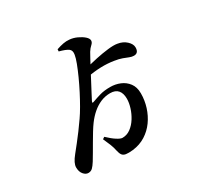

<svg xmlns="http://www.w3.org/2000/svg" viewBox="-179 -1029 1357 1311"><g transform="rotate(-30 500.0 -373.5)"><path d="M411 -776.1 412.2 -792.8Q441.6 -802.8 466.1 -807.4Q490.5 -812 513.7 -809.7Q543.3 -807.5 572.8 -794Q602.2 -780.4 621.4 -763.4Q640.6 -746.3 640.6 -730.5Q640.6 -715 624.9 -701.3Q609.2 -687.6 596 -666.2Q589 -654.2 573.4 -625.3Q557.7 -596.5 538.1 -559.2Q518.5 -521.9 498.8 -484.6Q479.1 -447.2 463 -416.8Q446.9 -386.4 439.1 -371Q433.7 -360.4 435.9 -357.8Q438.1 -355.3 449.6 -359.8Q475.7 -369.5 510.5 -379.8Q545.2 -390.1 593.8 -390.1Q634.1 -390.1 670.5 -375.1Q706.8 -360.2 730.6 -328.7Q754.3 -297.3 754.3 -247.7Q754.3 -193.2 737.8 -141Q721.3 -88.8 690.5 -45.9Q659.8 -3.1 615.2 25Q570.7 53.1 513.8 60.1Q477.9 64 458.2 60.8Q438.5 57.6 429.3 44.9Q420.1 32.2 415.3 9.4Q409.4 -19.5 398.9 -46.1Q388.4 -72.7 373.4 -105.3L389 -115.8Q424.6 -81.9 452 -64.6Q479.5 -47.2 494.1 -47.2Q529.3 -47.2 558.4 -68.5Q587.5 -89.8 608.8 -123.6Q630 -157.4 641.6 -194.9Q653.3 -232.4 653.3 -264.2Q653.3 -307.4 633.2 -330.7Q613.1 -353.9 572.1 -353.9Q532.6 -353.9 497.3 -338.9Q461.9 -323.8 431.5 -297.6Q401 -271.4 374.8 -236.1Q359 -214.7 340.6 -184.7Q322.2 -154.7 303.5 -122.4Q284.8 -90.1 267.4 -60.3Q250 -30.5 236.1 -7.9Q219.7 18.2 206.2 31.2Q192.7 44.2 172.9 44.2Q152.4 44.4 135.3 24.1Q118.1 3.8 118.1 -30.5Q118.1 -47.3 128 -67.7Q137.9 -88.1 158.5 -113.4Q179.9 -139.6 204.1 -170.5Q228.3 -201.4 254 -235.6Q279.6 -269.8 305 -306.8Q324.7 -334.8 348.2 -375.5Q371.8 -416.2 395.9 -463.1Q420 -510 440.9 -556.1Q461.7 -602.2 476.3 -640.6Q490.8 -679 494.4 -702.4Q500.3 -734.9 480.3 -749.1Q460.3 -763.2 411 -776.1ZM512.8 -579.1Q561.1 -593.4 613.1 -604.5Q665.1 -615.6 711 -620.9Q756.8 -626.3 783.8 -621.5Q825.4 -615.3 852.6 -589.9Q879.7 -564.5 879.7 -538Q879.7 -493.6 842.1 -493.6Q825.8 -493.6 808.1 -500.9Q790.5 -508.2 766.5 -517.1Q742.6 -526 705.9 -531.4Q657.8 -539.2 605.2 -537.6Q552.6 -536 490.8 -524.2Z"/></g></svg>

Font: Noto Serif TC
Style: Regular
Weight: 200
Designer: Ryoko NISHIZUKA 西塚涼子 (kana & ideographs); Frank Grießhammer (Latin, Greek & Cyrillic); Wenlong ZHANG 张文龙 (bopomofo); San
Foundry: Adobe
Version: Version 2.001;hotconv 1.1.0;makeotfexe 2.6.0